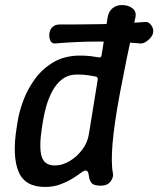

<svg xmlns="http://www.w3.org/2000/svg" viewBox="-20 -730 627 760"><path d="M586 -600Q584 -590 575.5 -580Q567 -570 556 -563.5Q545 -557 535 -558Q370 -573 199 -558Q184 -557 178.5 -571Q173 -585 176 -600V-601Q179 -616 189.5 -624.5Q200 -633 215 -633Q299 -633 383.5 -634.5Q468 -636 553 -643Q568 -645 578.5 -630.5Q589 -616 586 -601ZM158 10Q78 10 53 -51.5Q28 -113 46 -225L50 -250Q56 -289 73 -334Q90 -379 119.5 -419Q149 -459 193 -484.5Q237 -510 297 -510Q322 -510 341 -507.5Q360 -505 370 -503Q380 -500 382 -511L406 -661Q410 -684 425 -697Q440 -710 463 -710Q488 -710 504.5 -697Q521 -684 516 -661Q478 -486 455 -363Q432 -240 425.5 -162Q419 -84 427 -44Q430 -28 417.5 -11.5Q405 5 379 5Q351 5 342.5 -5.5Q334 -16 332 -32Q331 -43 328 -49Q325 -55 318 -55Q312 -55 299 -45Q286 -35 265.5 -22.5Q245 -10 218 0Q191 10 158 10ZM197 -75Q226 -75 255 -92Q284 -109 305.5 -137.5Q327 -166 332 -200L367 -416Q367 -426 359 -427Q350 -429 330.5 -432Q311 -435 285 -435Q251 -435 227 -417Q203 -399 187.5 -370Q172 -341 163 -309Q154 -277 150 -250L146 -225Q134 -149 144.5 -112Q155 -75 197 -75Z"/></svg>

Font: Winky Sans
Style: Italic
Weight: 400
Italic angle: -8.97852°
Designer: Simon Atzbach
Foundry: typofactur
Version: Version 1.205